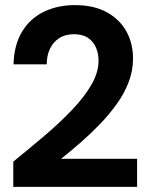

<svg xmlns="http://www.w3.org/2000/svg" viewBox="-20 -732 585 752"><path d="M32 0V-99Q95 -150 155 -201Q215 -252 263 -302.5Q311 -353 338.5 -401Q366 -449 366 -494Q366 -522 356 -545.5Q346 -569 325 -583.5Q304 -598 269 -598Q235 -598 211 -582Q187 -566 175 -539.5Q163 -513 163 -480H33Q35 -557 67 -609Q99 -661 153 -686.5Q207 -712 273 -712Q347 -712 397.5 -684.5Q448 -657 474.5 -610Q501 -563 501 -502Q501 -456 484.5 -412Q468 -368 438.5 -326.5Q409 -285 372.5 -247Q336 -209 296.5 -174.5Q257 -140 219 -110H517V0Z"/></svg>

Font: DM Sans 9pt 36pt
Style: Bold
Weight: 700
Version: Version 4.004;gftools[0.9.30]